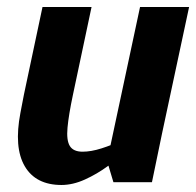

<svg xmlns="http://www.w3.org/2000/svg" viewBox="-20 -520 560 548"><path d="M48.3 -250H188.3Q176 -192 172.7 -155.8Q169.3 -119.7 179.3 -103.3Q189.3 -87 216 -87L156 8Q82 8 50.7 -45.5Q19.3 -99 38.3 -198ZM442.7 -140 285.7 -60 379.7 -500H519.7ZM188.3 -250H48.3L101.3 -500H241.3ZM285.7 -60 442.7 -140 413.7 0H303.7ZM388.3 -150 398 -146.7Q398 -146.7 383.7 -131Q369.3 -115.3 344.5 -92.3Q319.7 -69.3 288.3 -46.3Q257 -23.3 222.5 -7.7Q188 8 155 8L215 -87Q240 -87 269.7 -96.5Q299.3 -106 326.2 -118.5Q353 -131 370.7 -140.5Q388.3 -150 388.3 -150Z"/></svg>

Font: Epunda Sans Light
Style: Italic
Weight: 300
Italic angle: -12.0243°
Designer: Simon Atzbach
Foundry: typofactur
Version: Version 2.204